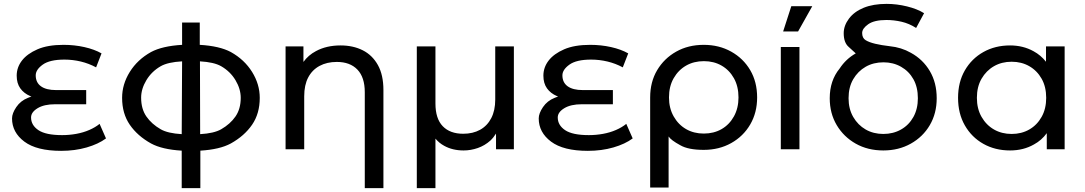

<svg xmlns="http://www.w3.org/2000/svg" viewBox="-20 -769 5589 989"><path d="M526 -56Q487 -27 426.5 -9.5Q366 8 295 8Q169 8 105.5 -39.5Q42 -87 42 -159Q42 -185 64 -217.5Q86 -250 124 -265Q133 -269 142 -272Q139 -273 136 -274Q103 -288 84.5 -314Q66 -340 66 -379Q66 -422 93 -457Q120 -492 173 -515Q226 -538 307 -538Q363 -538 414.5 -526.5Q466 -515 503 -494L475 -422Q438 -442 396.5 -452Q355 -462 312 -462Q236 -462 200 -436Q164 -410 164 -381Q164 -344 191 -324.5Q218 -305 269 -305H424V-232H264Q207 -232 173.5 -211.5Q140 -191 140 -164Q140 -124 178 -98.5Q216 -73 300 -73Q337 -73 373 -79.5Q409 -86 440 -99.5Q471 -113 493 -131Z M916 200V7Q815 1 758 -30Q688 -69 648.5 -126.5Q609 -184 609 -265Q609 -335 648.5 -398.5Q688 -462 758 -501Q816 -532 918 -538V-653H1009V-538Q1111 -532 1169 -501Q1239 -462 1278.5 -398.5Q1318 -335 1318 -265Q1318 -184 1278.5 -126.5Q1239 -69 1169 -30Q1112 1 1012 7V200ZM918 -453Q845 -449 808 -428Q761 -401 734 -356Q707 -311 707 -266Q707 -208 734 -169Q761 -130 808 -103Q845 -82 916 -78ZM1011 -78Q1082 -82 1119 -103Q1166 -130 1193 -169Q1220 -208 1220 -265Q1220 -311 1193 -356Q1166 -401 1119 -428Q1082 -449 1010 -453Z M1734 -535Q1799 -535 1848.5 -510Q1898 -485 1926.5 -434Q1955 -383 1955 -305V200H1859V-294Q1859 -371 1821 -410.5Q1783 -450 1715 -450Q1664 -450 1626 -429.5Q1588 -409 1567.5 -370Q1547 -331 1547 -273V0H1451V-530H1543V-450Q1568 -485 1608 -506Q1662 -535 1734 -535Z M2127 200V-530H2223V-236Q2223 -158 2260.5 -119Q2298 -80 2366 -80Q2416 -80 2453 -100.5Q2490 -121 2510.5 -160.5Q2531 -200 2531 -256V-530H2627V0H2535V-81Q2522 -60 2506 -45Q2477 -19 2441 -6.5Q2405 6 2368 6Q2311 6 2268 -18Q2242 -32 2223 -55V200Z M3239 -56Q3200 -27 3139.5 -9.5Q3079 8 3008 8Q2882 8 2818.5 -39.5Q2755 -87 2755 -159Q2755 -185 2777 -217.5Q2799 -250 2837 -265Q2846 -269 2855 -272Q2852 -273 2849 -274Q2816 -288 2797.5 -314Q2779 -340 2779 -379Q2779 -422 2806 -457Q2833 -492 2886 -515Q2939 -538 3020 -538Q3076 -538 3127.5 -526.5Q3179 -515 3216 -494L3188 -422Q3151 -442 3109.5 -452Q3068 -462 3025 -462Q2949 -462 2913 -436Q2877 -410 2877 -381Q2877 -344 2904 -324.5Q2931 -305 2982 -305H3137V-232H2977Q2920 -232 2886.5 -211.5Q2853 -191 2853 -164Q2853 -124 2891 -98.5Q2929 -73 3013 -73Q3050 -73 3086 -79.5Q3122 -86 3153 -99.5Q3184 -113 3206 -131Z M3605 3Q3525 3 3484 -21Q3436 -47 3424 -66V197H3329V-267Q3329 -347 3365 -407.5Q3401 -468 3463 -503Q3525 -538 3605 -538Q3684 -538 3746.5 -503Q3809 -468 3844.5 -407.5Q3880 -347 3880 -267Q3880 -189 3844.5 -128Q3809 -67 3746.5 -32Q3684 3 3605 3ZM3605 -81Q3657 -81 3697 -104Q3737 -127 3760.5 -169.5Q3784 -212 3784 -267Q3784 -324 3760.5 -366Q3737 -408 3697 -431Q3657 -454 3606 -454Q3554 -454 3514 -431Q3474 -408 3450 -366Q3426 -324 3426 -267Q3426 -212 3450 -169.5Q3474 -127 3514 -104Q3554 -81 3605 -81Z M4002 0V-527H4098V0ZM4014 -607 4056 -737H4164L4091 -607Z M4530 6Q4450 6 4388 -29Q4326 -64 4290 -124.5Q4254 -185 4254 -263Q4254 -354 4305 -416Q4337 -465 4388 -494Q4370 -510 4352 -527Q4326 -549 4326 -598Q4326 -637 4353 -673Q4380 -709 4429 -729Q4478 -749 4547 -749Q4599 -749 4652 -736Q4705 -723 4740 -701L4699 -625Q4663 -648 4624 -657Q4585 -666 4546 -666Q4483 -666 4452 -644Q4421 -622 4421 -599Q4421 -573 4439 -562Q4457 -551 4488.5 -543.5Q4520 -536 4563 -531Q4623 -525 4672 -497Q4734 -463 4769.5 -403Q4805 -343 4805 -263Q4805 -185 4769.5 -124.5Q4734 -64 4671.5 -29Q4609 6 4530 6ZM4530 -79Q4581 -79 4621.5 -102Q4662 -125 4685 -166.5Q4708 -208 4708 -263Q4708 -320 4685 -361Q4662 -402 4621.5 -425Q4581 -448 4531 -448Q4479 -448 4439 -425Q4399 -402 4375 -361Q4351 -320 4351 -263Q4351 -208 4375 -166.5Q4399 -125 4439 -102Q4479 -79 4530 -79Z M5183 6Q5106 6 5045.5 -28Q4985 -62 4950 -123Q4915 -184 4915 -265Q4915 -346 4950 -406.5Q4985 -467 5045.5 -501Q5106 -535 5183 -535Q5250 -535 5304 -505Q5341 -485 5368 -451V-530H5464V0H5372V-83Q5345 -46 5306 -25Q5252 6 5183 6ZM5191 -79Q5242 -79 5282 -102Q5322 -125 5345.5 -167Q5369 -209 5369 -265Q5369 -322 5345.5 -363.5Q5322 -405 5282 -428Q5242 -451 5191 -451Q5140 -451 5100 -428Q5060 -405 5036 -363.5Q5012 -322 5012 -265Q5012 -209 5036 -167Q5060 -125 5100 -102Q5140 -79 5191 -79Z"/></svg>

Font: Montserrat Z Med
Style: Regular
Weight: 500
Designer: Julieta Ulanovsky
Foundry: Julieta Ulanovsky
Version: Version 8.000